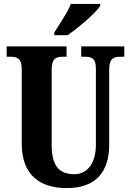

<svg xmlns="http://www.w3.org/2000/svg" viewBox="-20 -951 669 981"><path d="M257 -784V-771H325C382 -810 471 -886 492 -921V-931H342C325 -886 283 -827 257 -784ZM322 10C475 10 538 -79 538 -212V-596C538 -653 561 -661 593 -661H615V-714H395V-661H416C448 -661 470 -653 470 -600V-214C470 -112 423 -61 360 -61C287 -61 244 -98 244 -210V-596C244 -653 268 -661 299 -661H320V-714H14V-661H36C66 -661 91 -653 91 -600V-218C91 -54 186 10 322 10Z"/></svg>

Font: Noto Serif Devanagari ExtraCondensed ExtraBold
Style: Regular
Weight: 800
Width: 2
Designer: Universal Thirst, Indian Type Foundry and the Monotype Design Team
Foundry: Monotype Imaging Inc.
Version: Version 2.004